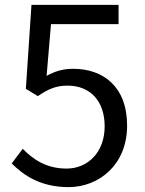

<svg xmlns="http://www.w3.org/2000/svg" viewBox="-20 -754 595 787"><path d="M261 13C385 13 501 -78 501 -239C501 -400 402 -472 280 -472C236 -472 204 -461 171 -443L189 -655H466V-734H109L86 -390L135 -360C177 -388 208 -403 257 -403C349 -403 409 -341 409 -236C409 -129 339 -63 253 -63C168 -63 115 -102 73 -144L28 -84C77 -35 147 13 261 13Z"/></svg>

Font: Microsoft YaHei
Style: Regular
Weight: 400
Designer: Ryoko NISHIZUKA 西塚涼子 (kana, bopomofo & ideographs); Paul D. Hunt (Latin, Greek & Cyrillic); Sandoll Communications 산돌커뮤니
Foundry: Adobe
Version: Version 2.001;hotconv 1.0.111;makeotfexe 2.5.65597